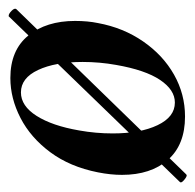

<svg xmlns="http://www.w3.org/2000/svg" viewBox="-30 -420 461 454"><g transform="rotate(90 201.0 -192.5)"><path d="M11 18Q6 18 -1 11Q-8 4 -5 0L386 -402L388 -403Q392 -403 399.5 -396.5Q407 -390 404 -387L12 18ZM23 -139Q23 -169 28 -193Q39 -253 71.5 -300Q104 -347 150 -373Q196 -399 249 -399Q316 -399 351.5 -358.5Q387 -318 387 -250Q387 -223 381 -193Q368 -127 333.5 -80.5Q299 -34 252.5 -10Q206 14 158 14Q92 14 57.5 -28.5Q23 -71 23 -139ZM282 -149Q289 -188 289 -228Q289 -293 269.5 -334Q250 -375 216 -375Q186 -375 162.5 -340Q139 -305 127 -236Q120 -197 120 -157Q120 -92 139 -51.5Q158 -11 192 -11Q224 -11 247.5 -48Q271 -85 282 -149Z"/></g></svg>

Font: Cormorant Garamond
Style: Bold Italic
Weight: 700
Italic angle: -10°
Designer: Christian Thalmann (Catharsis Fonts)
Foundry: Catharsis Fonts
Version: Version 4.000